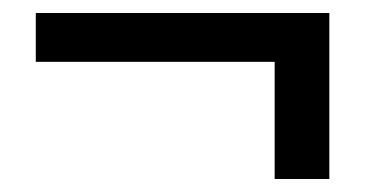

<svg xmlns="http://www.w3.org/2000/svg" viewBox="-20 -421 601 295"><path d="M35 -401H486V-326H35ZM402 -401H486V-146H402Z"/></svg>

Font: Alexandria
Style: Regular
Weight: 400
Designer: Mohamed Gaber
Foundry: Kief Type Foundry
Version: Version 5.100